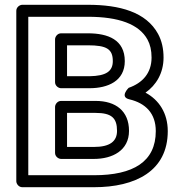

<svg xmlns="http://www.w3.org/2000/svg" viewBox="-20 -756 754 801"><path d="M629.9 -209C629.9 -81 535.8 -25 372.2 -25H98V-686H346.9C474.8 -686 560.2 -655.6 595.5 -590.6C606.4 -570.5 612.3 -546.1 612.3 -516C612.3 -450.1 573.4 -409.4 516.8 -389.6C516.8 -389.6 477.5 -351.5 519.4 -341.7C587.8 -325.6 629.9 -282.8 629.9 -209ZM679.9 -209C679.9 -283.4 643.9 -338.9 587 -369.5C631 -400.4 662.3 -450.5 662.3 -516C662.3 -552.6 655 -585.8 639.5 -614.4C589.8 -705.9 479 -736 346.9 -736H73C62.3 -736 48 -726.1 48 -711V0C48 10.7 57.9 25 73 25H372.2C544.9 25 679.9 -42.2 679.9 -209ZM518.2 -210C518.2 -292.7 463.3 -335 378.8 -335H234.7C219.6 -335 209.7 -320.7 209.7 -310V-118C209.7 -102.9 224 -93 234.7 -93H372.2C448.6 -93 518.2 -127.8 518.2 -210ZM468.2 -210C468.2 -165.8 437.8 -143 372.2 -143H259.7V-285H378.8C445.7 -285 468.2 -263.6 468.2 -210ZM500.6 -501C500.6 -590.5 430.3 -617 346.9 -617H234.7C219.6 -617 209.7 -602.7 209.7 -592V-413C209.7 -397.9 224 -388 234.7 -388H353.7C430.2 -388 500.6 -418 500.6 -501ZM450.6 -501C450.6 -458.5 422.6 -439.1 353.3 -438H259.7V-567H346.9C424.9 -567 450.6 -551.3 450.6 -501Z"/></svg>

Font: Asimov
Style: WidOu
Weight: 500
Designer: Google
Version: Version 2.000980; 2014